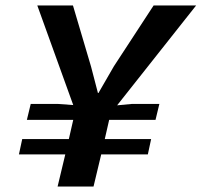

<svg xmlns="http://www.w3.org/2000/svg" viewBox="-20 -680 735 700"><path d="M190 0 218 -117H49L61 -173H231L247 -243H78L92 -301H192L247 -297L116 -660H246L312 -437L337 -341H339L395 -438L540 -660H695L407 -296L460 -301H561L547 -243H378L362 -173H531L519 -117H349L321 0Z"/></svg>

Font: Kantumruy Pro SemiBold
Style: Italic
Weight: 600
Italic angle: -13°
Version: Version 1.002